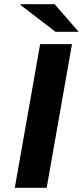

<svg xmlns="http://www.w3.org/2000/svg" viewBox="-20 -898 396 918"><path d="M245.1 -746.1 77.1 -875 79.1 -877.9H241.2L356 -746.1ZM50.8 0 171.9 -687H324.2L203.1 0Z"/></svg>

Font: Archivo Expanded SemiBold
Style: Italic
Weight: 600
Width: 7
Italic angle: -10°
Designer: Hector Gatti
Foundry: Omnibus-Type
Version: Version 2.001